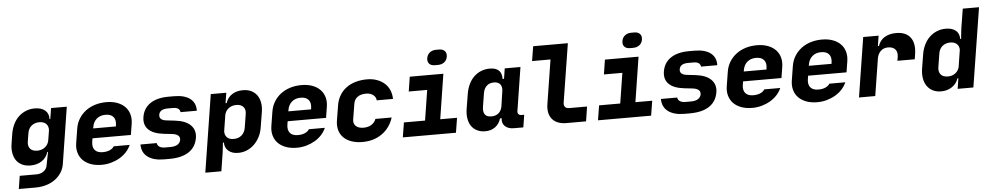

<svg xmlns="http://www.w3.org/2000/svg" viewBox="-46 -1187 9094 1764"><g transform="rotate(-5 4501.5 -305.0)"><path d="M195 -41Q152 -41 119 -56.5Q86 -72 66 -100Q46 -128 38.5 -168Q31 -208 39 -256L53 -345Q61 -393 80.5 -433Q100 -473 129.5 -501Q159 -529 197 -544.5Q235 -560 278 -560Q341 -560 375 -530Q409 -500 406 -450H413L429 -550H574L492 -29Q485 15 462 50.5Q439 86 404 111.5Q369 137 323 151Q277 165 224 165H69L88 45H243Q282 45 309.5 24.5Q337 4 342 -29L366 -151H359Q345 -101 301.5 -71Q258 -41 195 -41ZM189 -261Q183 -219 204.5 -195Q226 -171 269 -171Q312 -171 342 -195.5Q372 -220 378 -261L392 -347Q395 -385 373 -407.5Q351 -430 310 -430Q267 -430 238 -406Q209 -382 202 -340Z M848 10Q791 10 747.5 -6Q704 -22 675.5 -50.5Q647 -79 635 -120Q623 -161 631 -210L652 -341Q660 -391 684.5 -431Q709 -471 746.5 -500Q784 -529 833 -544.5Q882 -560 939 -560Q995 -560 1038.5 -544Q1082 -528 1110.5 -499Q1139 -470 1150.5 -429.5Q1162 -389 1154 -340L1138 -240H784L779 -210Q771 -160 794 -132.5Q817 -105 867 -105Q905 -105 932 -117Q959 -129 972 -150H1119Q1104 -115 1077 -85.5Q1050 -56 1014 -35Q978 -14 935.5 -2Q893 10 848 10ZM798 -330H1008L1009 -340Q1017 -390 994 -417.5Q971 -445 921 -445Q872 -445 840 -417.5Q808 -390 800 -341Z M1422 10Q1325 10 1271.5 -30.5Q1218 -71 1218 -145H1368Q1371 -122 1390 -110Q1409 -98 1440 -98H1490Q1532 -98 1556 -113Q1580 -128 1585 -155Q1593 -207 1514 -216L1441 -224Q1344 -235 1300 -278Q1256 -321 1267 -393Q1280 -474 1343.5 -517Q1407 -560 1513 -560H1563Q1661 -560 1712 -520.5Q1763 -481 1761 -409H1611Q1606 -453 1546 -453H1496Q1422 -453 1414 -402Q1410 -379 1424.5 -364Q1439 -349 1473 -345L1551 -336Q1649 -325 1695.5 -279.5Q1742 -234 1731 -162Q1717 -77 1651 -33.5Q1585 10 1472 10Z M1789 165 1902 -550H2045L2030 -455H2040Q2056 -505 2097.5 -532.5Q2139 -560 2199 -560Q2242 -560 2274.5 -544.5Q2307 -529 2327.5 -501Q2348 -473 2355.5 -433Q2363 -393 2355 -345L2333 -210Q2326 -161 2305.5 -120.5Q2285 -80 2255 -51Q2225 -22 2187.5 -6Q2150 10 2107 10Q2050 10 2016.5 -19Q1983 -48 1983 -96H1974Q1973 -88 1970.5 -60Q1968 -32 1963 0L1937 165ZM1995 -200Q1993 -165 2014 -143Q2035 -121 2077 -121Q2121 -121 2150 -146.5Q2179 -172 2186 -215L2206 -340Q2213 -382 2191 -406Q2169 -430 2126 -430Q2083 -430 2053 -405.5Q2023 -381 2017 -340Z M2648 10Q2591 10 2547.5 -6Q2504 -22 2475.5 -50.5Q2447 -79 2435 -120Q2423 -161 2431 -210L2452 -341Q2460 -391 2484.5 -431Q2509 -471 2546.5 -500Q2584 -529 2633 -544.5Q2682 -560 2739 -560Q2795 -560 2838.5 -544Q2882 -528 2910.5 -499Q2939 -470 2950.5 -429.5Q2962 -389 2954 -340L2938 -240H2584L2579 -210Q2571 -160 2594 -132.5Q2617 -105 2667 -105Q2705 -105 2732 -117Q2759 -129 2772 -150H2919Q2904 -115 2877 -85.5Q2850 -56 2814 -35Q2778 -14 2735.5 -2Q2693 10 2648 10ZM2598 -330H2808L2809 -340Q2817 -390 2794 -417.5Q2771 -445 2721 -445Q2672 -445 2640 -417.5Q2608 -390 2600 -341Z M3253 10Q3196 10 3152 -5.5Q3108 -21 3079.5 -49Q3051 -77 3039.5 -116.5Q3028 -156 3035 -204L3058 -345Q3066 -395 3089.5 -435Q3113 -475 3150 -503Q3187 -531 3236.5 -545.5Q3286 -560 3344 -560Q3393 -560 3433.5 -545.5Q3474 -531 3503.5 -505Q3533 -479 3549 -442Q3565 -405 3566 -360H3416Q3414 -391 3388 -410.5Q3362 -430 3323 -430Q3274 -430 3244 -408Q3214 -386 3208 -345L3185 -204Q3179 -166 3203 -143Q3227 -120 3274 -120Q3316 -120 3346 -138.5Q3376 -157 3389 -191H3539Q3508 -96 3432.5 -43Q3357 10 3253 10Z M3625 0 3647 -136H3842L3886 -415H3716L3737 -550H4047L3982 -136H4137L4115 0ZM3912 -705Q3917 -737 3940.5 -756Q3964 -775 3998 -775H4028Q4062 -775 4079.5 -755.5Q4097 -736 4092 -704Q4087 -672 4063.5 -653.5Q4040 -635 4005 -635H3976Q3942 -635 3924.5 -654Q3907 -673 3912 -705Z M4232 -210 4254 -345Q4262 -394 4281 -434Q4300 -474 4329 -502Q4358 -530 4395 -545Q4432 -560 4475 -560Q4587 -560 4585 -455H4598L4613 -550H4758L4695 -150Q4692 -132 4701 -121Q4710 -110 4728 -110H4754L4736 5H4650Q4596 5 4567 -23Q4538 -51 4545 -96H4530Q4515 -46 4477 -18Q4439 10 4385 10Q4343 10 4310.5 -6Q4278 -22 4258 -50.5Q4238 -79 4231 -120Q4224 -161 4232 -210ZM4453 -121Q4495 -121 4521 -144.5Q4547 -168 4553 -210L4574 -354Q4576 -390 4557.5 -410Q4539 -430 4502 -430Q4461 -430 4435.5 -406Q4410 -382 4403 -340L4383 -215Q4376 -172 4392.5 -146.5Q4409 -121 4453 -121Z M5211 -730 5125 -190Q5121 -164 5133 -149.5Q5145 -135 5171 -135H5336L5315 0H5135Q5046 0 5003.5 -50.5Q4961 -101 4975 -190L5039 -595H4869L4891 -730Z M5425 0 5447 -136H5642L5686 -415H5516L5537 -550H5847L5782 -136H5937L5915 0ZM5712 -705Q5717 -737 5740.5 -756Q5764 -775 5798 -775H5828Q5862 -775 5879.5 -755.5Q5897 -736 5892 -704Q5887 -672 5863.5 -653.5Q5840 -635 5805 -635H5776Q5742 -635 5724.5 -654Q5707 -673 5712 -705Z M6222 10Q6125 10 6071.5 -30.5Q6018 -71 6018 -145H6168Q6171 -122 6190 -110Q6209 -98 6240 -98H6290Q6332 -98 6356 -113Q6380 -128 6385 -155Q6393 -207 6314 -216L6241 -224Q6144 -235 6100 -278Q6056 -321 6067 -393Q6080 -474 6143.5 -517Q6207 -560 6313 -560H6363Q6461 -560 6512 -520.5Q6563 -481 6561 -409H6411Q6406 -453 6346 -453H6296Q6222 -453 6214 -402Q6210 -379 6224.5 -364Q6239 -349 6273 -345L6351 -336Q6449 -325 6495.5 -279.5Q6542 -234 6531 -162Q6517 -77 6451 -33.5Q6385 10 6272 10Z M6848 10Q6791 10 6747.5 -6Q6704 -22 6675.5 -50.5Q6647 -79 6635 -120Q6623 -161 6631 -210L6652 -341Q6660 -391 6684.5 -431Q6709 -471 6746.5 -500Q6784 -529 6833 -544.5Q6882 -560 6939 -560Q6995 -560 7038.5 -544Q7082 -528 7110.5 -499Q7139 -470 7150.5 -429.5Q7162 -389 7154 -340L7138 -240H6784L6779 -210Q6771 -160 6794 -132.5Q6817 -105 6867 -105Q6905 -105 6932 -117Q6959 -129 6972 -150H7119Q7104 -115 7077 -85.5Q7050 -56 7014 -35Q6978 -14 6935.5 -2Q6893 10 6848 10ZM6798 -330H7008L7009 -340Q7017 -390 6994 -417.5Q6971 -445 6921 -445Q6872 -445 6840 -417.5Q6808 -390 6800 -341Z M7448 10Q7391 10 7347.5 -6Q7304 -22 7275.5 -50.5Q7247 -79 7235 -120Q7223 -161 7231 -210L7252 -341Q7260 -391 7284.5 -431Q7309 -471 7346.5 -500Q7384 -529 7433 -544.5Q7482 -560 7539 -560Q7595 -560 7638.5 -544Q7682 -528 7710.5 -499Q7739 -470 7750.5 -429.5Q7762 -389 7754 -340L7738 -240H7384L7379 -210Q7371 -160 7394 -132.5Q7417 -105 7467 -105Q7505 -105 7532 -117Q7559 -129 7572 -150H7719Q7704 -115 7677 -85.5Q7650 -56 7614 -35Q7578 -14 7535.5 -2Q7493 10 7448 10ZM7398 -330H7608L7609 -340Q7617 -390 7594 -417.5Q7571 -445 7521 -445Q7472 -445 7440 -417.5Q7408 -390 7400 -341Z M7832 0 7919 -550H8061L8046 -455H8056Q8072 -506 8115.5 -533Q8159 -560 8223 -560Q8314 -560 8355 -504.5Q8396 -449 8380 -350L8373 -305H8213L8219 -340Q8226 -385 8204 -410Q8182 -435 8137 -435Q8097 -435 8070 -409.5Q8043 -384 8036 -340L7982 0Z M8432 -210 8454 -345Q8462 -393 8482 -433Q8502 -473 8531.5 -501Q8561 -529 8599 -544.5Q8637 -560 8680 -560Q8740 -560 8773 -532.5Q8806 -505 8805 -455H8814Q8815 -472 8817 -489Q8819 -504 8820.5 -520.5Q8822 -537 8824 -550L8853 -730H9003L8887 0H8742L8757 -96H8748Q8733 -48 8690 -19Q8647 10 8590 10Q8547 10 8514.5 -6Q8482 -22 8461 -51Q8440 -80 8432.5 -120.5Q8425 -161 8432 -210ZM8663 -121Q8702 -121 8730 -141.5Q8758 -162 8768 -196L8793 -356Q8793 -390 8771 -410Q8749 -430 8711 -430Q8668 -430 8639 -406Q8610 -382 8603 -340L8583 -215Q8576 -172 8597 -146.5Q8618 -121 8663 -121Z"/></g></svg>

Font: JetBrains Mono ExtraBold
Style: Italic
Weight: 800
Designer: Philipp Nurullin, Konstantin Bulenkov
Foundry: JetBrains
Version: Version 1.000; ttfautohint (v1.8.3)